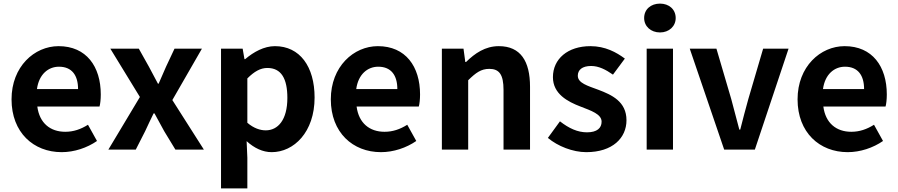

<svg xmlns="http://www.w3.org/2000/svg" viewBox="-20 -830 4981 1065"><path d="M322 14C392 14 463 -10 518 -48L468 -138C428 -113 388 -99 342 -99C259 -99 199 -147 187 -239H532C536 -252 539 -279 539 -306C539 -461 459 -574 305 -574C171 -574 44 -461 44 -279C44 -95 166 14 322 14ZM185 -336C196 -418 248 -460 307 -460C379 -460 413 -412 413 -336Z M581 0H733L785 -102C801 -136 816 -169 832 -201H837C855 -169 873 -135 891 -102L953 0H1111L936 -275L1100 -560H948L901 -460C888 -429 873 -397 860 -366H856C839 -397 822 -429 806 -460L750 -560H592L756 -292Z M1206 215H1352V45L1348 -47C1391 -8 1438 14 1487 14C1610 14 1725 -97 1725 -289C1725 -461 1643 -574 1505 -574C1445 -574 1387 -542 1340 -502H1336L1326 -560H1206ZM1454 -107C1424 -107 1388 -118 1352 -149V-395C1391 -434 1425 -453 1463 -453C1540 -453 1574 -394 1574 -287C1574 -165 1522 -107 1454 -107Z M2093 14C2163 14 2234 -10 2289 -48L2239 -138C2199 -113 2159 -99 2113 -99C2030 -99 1970 -147 1958 -239H2303C2307 -252 2310 -279 2310 -306C2310 -461 2230 -574 2076 -574C1942 -574 1815 -461 1815 -279C1815 -95 1937 14 2093 14ZM1956 -336C1967 -418 2019 -460 2078 -460C2150 -460 2184 -412 2184 -336Z M2431 0H2577V-385C2619 -426 2648 -448 2694 -448C2749 -448 2773 -417 2773 -331V0H2920V-349C2920 -490 2868 -574 2747 -574C2671 -574 2614 -534 2565 -486H2561L2551 -560H2431Z M3232 14C3378 14 3455 -65 3455 -163C3455 -267 3373 -304 3299 -332C3240 -354 3185 -369 3185 -410C3185 -442 3209 -464 3259 -464C3301 -464 3340 -444 3380 -416L3446 -505C3399 -540 3337 -574 3255 -574C3129 -574 3047 -503 3047 -402C3047 -309 3129 -266 3200 -239C3259 -216 3317 -197 3317 -155C3317 -120 3292 -96 3236 -96C3184 -96 3136 -118 3086 -157L3019 -65C3074 -19 3157 14 3232 14Z M3567 0H3713V-560H3567ZM3641 -650C3691 -650 3728 -684 3728 -730C3728 -778 3691 -810 3641 -810C3590 -810 3553 -778 3553 -730C3553 -684 3590 -650 3641 -650Z M3997 0H4167L4354 -560H4213L4131 -281C4116 -226 4100 -168 4086 -111H4081C4066 -168 4050 -226 4036 -281L3954 -560H3806Z M4682 14C4752 14 4823 -10 4878 -48L4828 -138C4788 -113 4748 -99 4702 -99C4619 -99 4559 -147 4547 -239H4892C4896 -252 4899 -279 4899 -306C4899 -461 4819 -574 4665 -574C4531 -574 4404 -461 4404 -279C4404 -95 4526 14 4682 14ZM4545 -336C4556 -418 4608 -460 4667 -460C4739 -460 4773 -412 4773 -336Z"/></svg>

Font: Noto Sans CJK KR Bold
Style: Regular
Weight: 700
Designer: Ryoko NISHIZUKA (kana & ideographs); Paul D. Hunt (Latin, Greek & Cyrillic); Wenlong ZHANG (bopomofo); Sandoll Communica
Foundry: Adobe Systems Incorporated
Version: Version 1.004;PS 1.004;hotconv 1.0.82;makeotf.lib2.5.63406